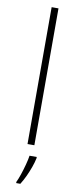

<svg xmlns="http://www.w3.org/2000/svg" viewBox="-107 -795 430 1050"><g transform="rotate(10 108.5 -269.5)"><path d="M90 0V-760H128V0ZM152 68Q147 92 137.5 118.5Q128 145 116 171Q104 197 89 221H66V214Q74 198 83.5 170Q93 142 101 112Q109 82 112 61H152Z"/></g></svg>

Font: Noto Sans Symbols ExtraLight
Style: Regular
Weight: 250
Version: Version 2.002